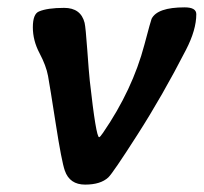

<svg xmlns="http://www.w3.org/2000/svg" viewBox="-20 -498 554 522"><path d="M156.2 -34.2Q147.5 -59.1 131.6 -161.4Q115.7 -263.7 110.6 -291.5Q105.5 -319.3 87.4 -353.5Q69.3 -387.7 69.3 -423.8Q69.3 -460 85.9 -466.8Q108.9 -476.6 154.3 -476.6Q199.7 -476.6 210 -436Q212.9 -423.8 217.3 -362.1Q221.7 -300.3 224.1 -278.3Q241.2 -125 249.5 -125Q252 -125 260.3 -137.2Q340.3 -253.9 372.6 -376.5Q390.1 -442.4 392.1 -446.8Q407.7 -478 481.9 -478Q513.7 -478 513.7 -459.5Q513.7 -417 485.8 -362.8Q421.9 -238.3 354.2 -132.6Q286.6 -26.9 274.4 -15.6Q253.4 3.9 211.4 3.9Q169.4 3.9 156.2 -34.2Z"/></svg>

Font: Averia Libre
Style: Bold Italic
Weight: 700
Italic angle: -6.90001°
Version: Version 1.002